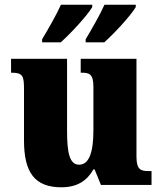

<svg xmlns="http://www.w3.org/2000/svg" viewBox="-20 -786 689 816"><path d="M344 -619V-606H423C465 -643 537 -721 557 -756V-766H424C404 -721 370 -663 344 -619ZM159 -619V-606H238C280 -643 352 -721 372 -756V-766H239C219 -721 185 -663 159 -619ZM241 10C308 10 350 -18 377 -66H382L409 0H624V-59H612C580 -59 560 -63 560 -120V-536H323V-477H327C359 -477 377 -472 377 -417V-233C377 -142 360 -86 316 -86C275 -86 265 -139 265 -230V-536H27V-477H30C78 -477 82 -462 82 -405V-189C82 -55 126 10 241 10Z"/></svg>

Font: Noto Serif Georgian SemiCondensed Black
Style: Regular
Weight: 900
Width: 4
Designer: Monotype Design Team, Akaki Razmadze
Foundry: Google LLC
Version: Version 2.003